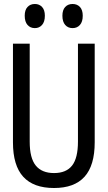

<svg xmlns="http://www.w3.org/2000/svg" viewBox="-20 -933 540 963"><path d="M45 -219V-714H129V-222Q129 -140 159.5 -102.5Q190 -65 251 -65Q312 -65 341.5 -102.5Q371 -140 371 -223V-714H455V-219Q455 -103 404 -46.5Q353 10 251 10Q148 10 96.5 -46.5Q45 -103 45 -219ZM104 -854Q104 -883 118 -898Q132 -913 155 -913Q177 -913 191 -898Q205 -883 205 -854Q205 -824 191 -808Q177 -792 155 -792Q132 -792 118 -808Q104 -824 104 -854ZM293 -854Q293 -883 307 -898Q321 -913 344 -913Q367 -913 381 -898Q395 -883 395 -854Q395 -824 381 -808Q367 -792 344 -792Q321 -792 307 -808Q293 -824 293 -854Z"/></svg>

Font: Noto Sans Mono UI Cond
Style: Regular
Weight: 400
Width: 3
Monospace: yes
Designer: Monotype Design team
Foundry: Monotype Imaging Inc.
Version: Version 1.000